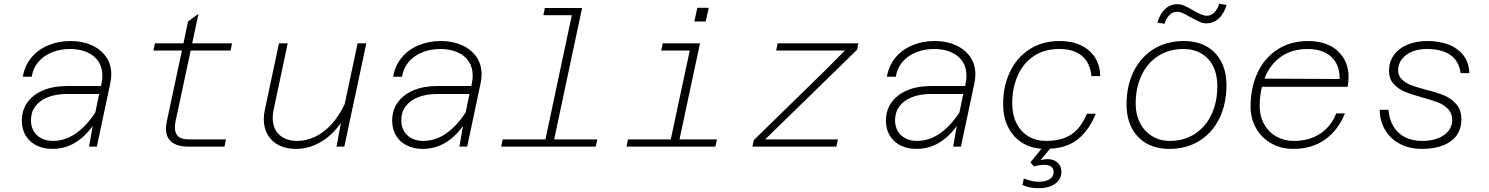

<svg xmlns="http://www.w3.org/2000/svg" viewBox="-20 -772 7840 1011"><path d="M468 -109Q427 -51 373.5 -19.5Q320 12 255 12Q209 12 172.5 -6Q136 -24 115.5 -57.5Q95 -91 95 -137Q95 -192 124.5 -233Q154 -274 207.5 -296.5Q261 -319 333 -319H512L515 -335Q519 -354 519 -374Q519 -418 497.5 -449.5Q476 -481 437.5 -497.5Q399 -514 350 -514Q297 -514 253.5 -496.5Q210 -479 182 -446Q154 -413 147 -368H100Q110 -426 145 -468.5Q180 -511 234 -533.5Q288 -556 353 -556Q413 -556 461.5 -534.5Q510 -513 538 -473.5Q566 -434 566 -380Q566 -362 561 -335L490 0H449ZM258 -30Q323 -30 379.5 -69.5Q436 -109 482 -180L502 -277H331Q274 -277 231.5 -260Q189 -243 166 -212Q143 -181 143 -139Q143 -105 158 -80.5Q173 -56 199 -43Q225 -30 258 -30Z M854 -95Q854 -111 859 -136L938 -506H788L796 -544H946L970 -659L1025 -699L992 -544H1202L1194 -506H984L905 -136Q901 -120 901 -100Q901 -71 917.5 -54.5Q934 -38 976 -38H1170L1162 0H972Q914 0 884 -24Q854 -48 854 -95Z M1416 -152Q1416 -95 1450.5 -62.5Q1485 -30 1545 -30Q1593 -30 1639.5 -52Q1686 -74 1726 -118Q1766 -162 1795 -224L1863 -544H1909L1793 0H1752L1775 -125Q1730 -60 1668.5 -24Q1607 12 1539 12Q1487 12 1449 -7Q1411 -26 1390 -61.5Q1369 -97 1369 -144Q1369 -169 1375 -196L1449 -544H1495L1421 -195Q1416 -170 1416 -152Z M2418 -109Q2377 -51 2323.5 -19.5Q2270 12 2205 12Q2159 12 2122.5 -6Q2086 -24 2065.5 -57.5Q2045 -91 2045 -137Q2045 -192 2074.5 -233Q2104 -274 2157.5 -296.5Q2211 -319 2283 -319H2462L2465 -335Q2469 -354 2469 -374Q2469 -418 2447.5 -449.5Q2426 -481 2387.5 -497.5Q2349 -514 2300 -514Q2247 -514 2203.5 -496.5Q2160 -479 2132 -446Q2104 -413 2097 -368H2050Q2060 -426 2095 -468.5Q2130 -511 2184 -533.5Q2238 -556 2303 -556Q2363 -556 2411.5 -534.5Q2460 -513 2488 -473.5Q2516 -434 2516 -380Q2516 -362 2511 -335L2440 0H2399ZM2208 -30Q2273 -30 2329.5 -69.5Q2386 -109 2432 -180L2452 -277H2281Q2224 -277 2181.5 -260Q2139 -243 2116 -212Q2093 -181 2093 -139Q2093 -105 2108 -80.5Q2123 -56 2149 -43Q2175 -30 2208 -30Z M2627 -38H2852L2991 -692H2841L2849 -730H3045L2898 -38H3125L3117 0H2619Z M3287 -38H3512L3612 -506H3462L3470 -544H3666L3558 -38H3755L3747 0H3279ZM3652 -731H3712L3696 -659H3636Z M3949 -34 4333 -409 4429 -506H4067L4075 -544H4500L4493 -510L4009 -38H4392L4384 0H3942Z M5018 -109Q4977 -51 4923.5 -19.5Q4870 12 4805 12Q4759 12 4722.5 -6Q4686 -24 4665.5 -57.5Q4645 -91 4645 -137Q4645 -192 4674.5 -233Q4704 -274 4757.5 -296.5Q4811 -319 4883 -319H5062L5065 -335Q5069 -354 5069 -374Q5069 -418 5047.5 -449.5Q5026 -481 4987.5 -497.5Q4949 -514 4900 -514Q4847 -514 4803.5 -496.5Q4760 -479 4732 -446Q4704 -413 4697 -368H4650Q4660 -426 4695 -468.5Q4730 -511 4784 -533.5Q4838 -556 4903 -556Q4963 -556 5011.5 -534.5Q5060 -513 5088 -473.5Q5116 -434 5116 -380Q5116 -362 5111 -335L5040 0H4999ZM4808 -30Q4873 -30 4929.5 -69.5Q4986 -109 5032 -180L5052 -277H4881Q4824 -277 4781.5 -260Q4739 -243 4716 -212Q4693 -181 4693 -139Q4693 -105 4708 -80.5Q4723 -56 4749 -43Q4775 -30 4808 -30Z M5364 202 5371 168Q5397 177 5413.5 181Q5430 185 5451 185Q5484 185 5506 172Q5528 159 5528 134Q5528 116 5515.5 106Q5503 96 5480 96Q5453 96 5424 104L5406 83L5464 11Q5402 7 5356.5 -24Q5311 -55 5286.5 -106.5Q5262 -158 5262 -225Q5262 -316 5297 -391.5Q5332 -467 5399.5 -511.5Q5467 -556 5561 -556Q5624 -556 5671.5 -533.5Q5719 -511 5746 -469Q5773 -427 5773 -371H5727Q5721 -439 5678.5 -476.5Q5636 -514 5558 -514Q5477 -514 5421 -475Q5365 -436 5337.5 -371Q5310 -306 5310 -228Q5310 -168 5332.5 -123Q5355 -78 5395.5 -54Q5436 -30 5488 -30Q5571 -30 5622 -64.5Q5673 -99 5703 -173H5750Q5713 -84 5655.5 -38.5Q5598 7 5509 11L5459 71Q5471 68 5479.5 67Q5488 66 5497 66Q5529 66 5549 84.5Q5569 103 5569 132Q5569 172 5536 195.5Q5503 219 5449 219Q5421 219 5401 214.5Q5381 210 5364 202Z M5912 -222Q5912 -320 5949.5 -396Q5987 -472 6055.5 -514Q6124 -556 6214 -556Q6282 -556 6332.5 -528Q6383 -500 6410.5 -447.5Q6438 -395 6438 -323Q6438 -224 6400.5 -148Q6363 -72 6295 -30Q6227 12 6137 12Q6069 12 6018.5 -16Q5968 -44 5940 -97Q5912 -150 5912 -222ZM6140 -30Q6214 -30 6271 -66.5Q6328 -103 6359 -168.5Q6390 -234 6390 -319Q6390 -379 6368 -423Q6346 -467 6305.5 -490.5Q6265 -514 6211 -514Q6136 -514 6079 -477.5Q6022 -441 5991 -375.5Q5960 -310 5960 -225Q5960 -170 5982.5 -125.5Q6005 -81 6046 -55.5Q6087 -30 6140 -30ZM6180 -750Q6197 -750 6216 -742Q6235 -734 6262 -718Q6286 -704 6303.5 -696.5Q6321 -689 6335 -689Q6357 -689 6374 -706Q6391 -723 6400 -752L6439 -746Q6424 -698 6396.5 -673.5Q6369 -649 6332 -649Q6315 -649 6299 -656Q6283 -663 6251 -680Q6224 -696 6208 -703Q6192 -710 6177 -710Q6155 -710 6138 -693Q6121 -676 6112 -647L6074 -653Q6089 -701 6116 -725.5Q6143 -750 6180 -750Z M6565 -211Q6565 -309 6601 -387.5Q6637 -466 6706 -511Q6775 -556 6869 -556Q6931 -556 6979 -533.5Q7027 -511 7054 -467.5Q7081 -424 7081 -365Q7081 -343 7076 -315H6625Q6613 -267 6613 -214Q6613 -161 6636 -119Q6659 -77 6700 -53.5Q6741 -30 6793 -30Q6874 -30 6931.5 -68Q6989 -106 7016 -175H7062Q7026 -86 6957 -37Q6888 12 6790 12Q6724 12 6673 -17.5Q6622 -47 6593.5 -98Q6565 -149 6565 -211ZM7034 -356Q7035 -405 7015.5 -440.5Q6996 -476 6958 -495Q6920 -514 6866 -514Q6782 -514 6724 -472.5Q6666 -431 6638 -358Z M7245 -194H7291Q7295 -144 7317 -107Q7339 -70 7377.5 -50Q7416 -30 7469 -30Q7518 -30 7553.5 -44.5Q7589 -59 7608 -84Q7627 -109 7627 -140Q7627 -175 7605.5 -197.5Q7584 -220 7553.5 -232Q7523 -244 7469 -259Q7411 -275 7376.5 -289.5Q7342 -304 7318 -330.5Q7294 -357 7294 -400Q7294 -445 7318.5 -480.5Q7343 -516 7389 -536Q7435 -556 7496 -556Q7558 -556 7607 -537.5Q7656 -519 7685.5 -481Q7715 -443 7717 -387H7671Q7662 -453 7615.5 -483.5Q7569 -514 7494 -514Q7447 -514 7413 -499Q7379 -484 7360.5 -458.5Q7342 -433 7342 -403Q7342 -373 7361.5 -354Q7381 -335 7409.5 -324Q7438 -313 7487 -300Q7547 -285 7584.5 -269.5Q7622 -254 7648.5 -223.5Q7675 -193 7675 -143Q7675 -94 7650.5 -59.5Q7626 -25 7579.5 -6.5Q7533 12 7467 12Q7403 12 7353 -13.5Q7303 -39 7274.5 -86Q7246 -133 7245 -194Z"/></svg>

Font: Azeret Mono Thin
Style: Italic
Weight: 100
Italic angle: -12°
Designer: Martin Vácha
Foundry: Displaay
Version: Version 1.000; Glyphs 3.0.3, build 3074